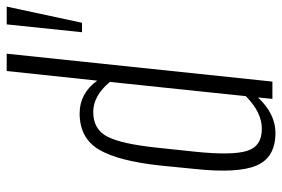

<svg xmlns="http://www.w3.org/2000/svg" viewBox="-157 -693 859 585"><g transform="rotate(-90 272.5 -400.5)"><path d="M466.8 -580.1 490.7 -809.6H544.9L495.6 -580.1ZM172.4 -32.2Q223.1 -32.2 272 -81.1L315.4 -495.1Q273.4 -545.9 223.6 -545.9Q170.9 -545.9 148.7 -502.9Q126.5 -460 115.2 -353L102.5 -232.9Q91.3 -123 105.2 -77.6Q119.1 -32.2 172.4 -32.2ZM160.2 9.3Q85.9 9.3 61 -47.6Q36.1 -104.5 50.3 -237.3L60.5 -340.3Q74.2 -469.2 109.1 -528.3Q144 -587.4 220.2 -587.4Q281.2 -586.9 319.3 -533.7L348.6 -809.6H401.4L316.4 0H263.7L268.1 -43.9Q217.8 9.3 160.2 9.3Z"/></g></svg>

Font: Oswald
Style: Extra-Light
Weight: 200
Designer: Vernon Adams
Foundry: Vernon Adams
Version: 3.0; ttfautohint (v0.94.23-7a4d-dirty) -l 8 -r 50 -G 200 -x 